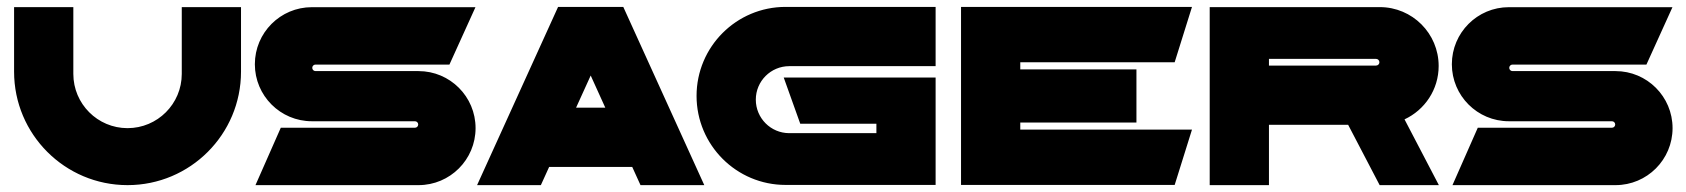

<svg xmlns="http://www.w3.org/2000/svg" viewBox="-20 -539 4909 559"><path d="M509.2 -518.2V-323.8C509.2 -236.6 438.5 -165.9 351.3 -165.9C264.2 -165.9 193.5 -236.6 193.5 -323.8V-518.2H21V-330.3C21 -147.9 168.9 0 351.3 0C533.8 0 681.7 -147.9 681.7 -330.3V-518.2Z M889.1 -341.5C889.1 -346.7 893.3 -351 898.6 -351H1288.5L1364.3 -518.1H888C796.3 -518.1 722 -443.7 722 -352C722 -260.4 796.3 -186 888 -186H1188.1C1193.3 -186 1197.6 -181.8 1197.6 -176.6C1197.6 -171.3 1193.3 -167.1 1188.1 -167.1H797.5L723.8 0H1198.6C1290.3 0 1364.6 -74.3 1364.6 -166C1364.6 -257.7 1290.3 -332 1198.6 -332H898.6C893.3 -332 889.1 -336.3 889.1 -341.5Z M1844.8 0H2030.5L1794.7 -518.8H1604.8L1369 0H1554.7L1578.8 -53H1820.7ZM1657.2 -225.5 1699.8 -319.1 1742.3 -225.5Z M2278 -346.4H2704V-518.9H2267.1C2124 -518.9 2008 -402.9 2008 -259.8C2008 -116.7 2124 -0.6 2267.1 -0.6H2704V-268.1H2704V-313.2H2261.8L2309.9 -178.8H2531.6V-151.3H2278C2224.1 -151.3 2180.5 -195 2180.5 -248.9C2180.5 -302.7 2224.1 -346.4 2278 -346.4Z M3400 -357.8 3450.4 -518.8H2778V-0.5H3400L3450.4 -161.6H2950.5V-182.3H3288.7V-336.9H2950.5V-357.8Z M3996.8 0H4169.2L4069.2 -191.5C4127.9 -218.7 4168.6 -278 4168.6 -346.9C4168.6 -441.6 4091.9 -518.3 3997.2 -518.3H3502V0H3674.5V-175.6H3905.1L3996.8 0ZM3674.5 -367.6H3986.3C3991.7 -367.6 3996.1 -363.2 3996.1 -357.8C3996.1 -352.4 3991.7 -348.1 3986.3 -348.1H3674.5Z M4374.1 -341.5C4374.1 -346.7 4378.3 -351 4383.6 -351H4773.5L4849.3 -518.1H4373C4281.3 -518.1 4207 -443.7 4207 -352C4207 -260.4 4281.3 -186 4373 -186H4673.1C4678.3 -186 4682.6 -181.8 4682.6 -176.6C4682.6 -171.3 4678.3 -167.1 4673.1 -167.1H4282.5L4208.8 0H4683.6C4775.3 0 4849.6 -74.3 4849.6 -166C4849.6 -257.7 4775.3 -332 4683.6 -332H4383.6C4378.3 -332 4374.1 -336.3 4374.1 -341.5Z"/></svg>

Font: JUMBOTRON
Style: Regular
Weight: 400
Designer: Ian Langley
Foundry: Ian Langley
Version: Version 1.005;Fontself Maker 3.5.8